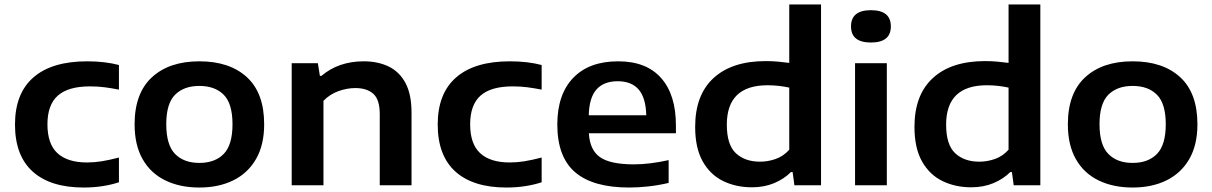

<svg xmlns="http://www.w3.org/2000/svg" viewBox="-20 -828 5418 858"><path d="M354 10Q205.5 10 126.2 -61.2Q47 -132.5 47 -271.5Q47 -410.5 129.5 -482.2Q212 -554 369.5 -554Q449 -554 511.5 -537.5V-427.5Q478.5 -434 447.8 -438Q417 -442 382.5 -442Q285 -442 238.5 -400.8Q192 -359.5 192 -272.5Q192 -184.5 237 -143.2Q282 -102 368.5 -102Q401 -102 434 -107.2Q467 -112.5 511.5 -124V-13.5Q478.5 -2.5 438.2 3.8Q398 10 354 10Z M871 10Q784 10 718.8 -21.8Q653.5 -53.5 617.5 -116.5Q581.5 -179.5 581.5 -272.5Q581.5 -411.5 659 -482.8Q736.5 -554 871 -554Q1006 -554 1083.2 -483.2Q1160.5 -412.5 1160.5 -272.5Q1160.5 -180.5 1124.2 -117.5Q1088 -54.5 1022.8 -22.2Q957.5 10 871 10ZM871 -100Q940.5 -100 979.8 -140.2Q1019 -180.5 1019 -272.5Q1019 -365 979.8 -404.5Q940.5 -444 871 -444Q801.5 -444 762.2 -404.5Q723 -365 723 -273Q723 -180.5 762.2 -140.2Q801.5 -100 871 -100Z M1283.5 0V-545.5H1400.5L1409.5 -489H1416.5Q1493 -554 1605.5 -554Q1668.5 -554 1716.8 -530.8Q1765 -507.5 1792 -457Q1819 -406.5 1819 -325V0H1677V-318.5Q1677 -383 1648.2 -408.8Q1619.5 -434.5 1568 -434.5Q1531 -434.5 1492.5 -420.8Q1454 -407 1425.5 -377.5V0Z M2243 10Q2094.5 10 2015.2 -61.2Q1936 -132.5 1936 -271.5Q1936 -410.5 2018.5 -482.2Q2101 -554 2258.5 -554Q2338 -554 2400.5 -537.5V-427.5Q2367.5 -434 2336.8 -438Q2306 -442 2271.5 -442Q2174 -442 2127.5 -400.8Q2081 -359.5 2081 -272.5Q2081 -184.5 2126 -143.2Q2171 -102 2257.5 -102Q2290 -102 2323 -107.2Q2356 -112.5 2400.5 -124V-13.5Q2367.5 -2.5 2327.2 3.8Q2287 10 2243 10Z M2791.5 10Q2630 10 2550.2 -58.2Q2470.5 -126.5 2470.5 -271.5Q2470.5 -406 2541.5 -480Q2612.5 -554 2742.5 -554Q2868.5 -554 2934.5 -479.2Q3000.5 -404.5 3000.5 -267.5V-232.5H2611.5Q2615.5 -158 2661.2 -125.8Q2707 -93.5 2813 -93.5Q2848.5 -93.5 2888.2 -98.5Q2928 -103.5 2968 -112.5V-10.5Q2920 0.5 2876.2 5.2Q2832.5 10 2791.5 10ZM2740.5 -465Q2678.5 -465 2645.8 -428.5Q2613 -392 2611 -313H2868Q2866 -391 2834 -428Q2802 -465 2740.5 -465Z M3340 9Q3269 9 3211.5 -19Q3154 -47 3120.2 -106.8Q3086.5 -166.5 3086.5 -261Q3086.5 -404 3169 -479.5Q3251.5 -555 3402 -555Q3430 -555 3457.2 -552.5Q3484.5 -550 3507 -547V-808H3649V0H3530L3522 -59H3514.5Q3483.5 -28 3439.2 -9.5Q3395 9 3340 9ZM3376.5 -105.5Q3411.5 -105.5 3446 -117.5Q3480.5 -129.5 3507 -159V-436.5Q3487 -441 3462 -444Q3437 -447 3410 -447Q3228 -447 3228 -271Q3228 -181 3268.5 -143.2Q3309 -105.5 3376.5 -105.5Z M3801 0V-545.5H3943V0ZM3872 -638Q3783 -638 3783 -710Q3783 -782.5 3872 -782.5Q3961 -782.5 3961 -710Q3961 -638 3872 -638Z M4320 9Q4249 9 4191.5 -19Q4134 -47 4100.2 -106.8Q4066.5 -166.5 4066.5 -261Q4066.5 -404 4149 -479.5Q4231.5 -555 4382 -555Q4410 -555 4437.2 -552.5Q4464.5 -550 4487 -547V-808H4629V0H4510L4502 -59H4494.5Q4463.5 -28 4419.2 -9.5Q4375 9 4320 9ZM4356.5 -105.5Q4391.5 -105.5 4426 -117.5Q4460.5 -129.5 4487 -159V-436.5Q4467 -441 4442 -444Q4417 -447 4390 -447Q4208 -447 4208 -271Q4208 -181 4248.5 -143.2Q4289 -105.5 4356.5 -105.5Z M5041.5 10Q4954.5 10 4889.2 -21.8Q4824 -53.5 4788 -116.5Q4752 -179.5 4752 -272.5Q4752 -411.5 4829.5 -482.8Q4907 -554 5041.5 -554Q5176.5 -554 5253.8 -483.2Q5331 -412.5 5331 -272.5Q5331 -180.5 5294.8 -117.5Q5258.5 -54.5 5193.2 -22.2Q5128 10 5041.5 10ZM5041.5 -100Q5111 -100 5150.2 -140.2Q5189.5 -180.5 5189.5 -272.5Q5189.5 -365 5150.2 -404.5Q5111 -444 5041.5 -444Q4972 -444 4932.8 -404.5Q4893.5 -365 4893.5 -273Q4893.5 -180.5 4932.8 -140.2Q4972 -100 5041.5 -100Z"/></svg>

Font: Encode Sans Exp SmBold
Style: Regular
Weight: 600
Width: 7
Designer: Multiple Designers
Foundry: Impallari Type
Version: Version 3.002; ttfautohint (v1.8.3) -l 8 -r 50 -G 200 -x 14 